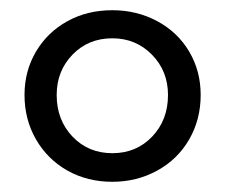

<svg xmlns="http://www.w3.org/2000/svg" viewBox="-20 -732 440 376"><path d="M28 -546Q28 -593 50.5 -631Q73 -669 112 -690.5Q151 -712 200 -712Q248 -712 288 -690.5Q328 -669 350.5 -631Q373 -593 373 -546Q373 -498 350.5 -459Q328 -420 288 -398Q248 -376 200 -376Q151 -376 112 -398Q73 -420 50.5 -459Q28 -498 28 -546ZM309 -546Q309 -593 277.5 -625Q246 -657 200 -657Q153 -657 122 -625Q91 -593 91 -546Q91 -497 122 -464.5Q153 -432 200 -432Q247 -432 278 -464.5Q309 -497 309 -546Z"/></svg>

Font: Lexend HM
Style: Regular
Weight: 400
Designer: Bonnie Shaver-Troup, Thomas Jockin, Octavio Pardo
Foundry: Lexend
Version: Version 1.091